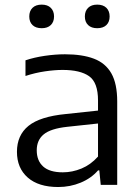

<svg xmlns="http://www.w3.org/2000/svg" viewBox="-20 -780 590 810"><path d="M225.5 9Q142.5 9 97 -31Q51.5 -71 51.5 -139.5Q51.5 -209.5 100.2 -249Q149 -288.5 258 -299L393.5 -313.5V-356Q393.5 -432 356 -458.5Q318.5 -485 244 -485Q211 -485 169.8 -479Q128.5 -473 87.5 -459.5V-525.5Q124.5 -538 169.2 -544.5Q214 -551 254 -551Q327 -551 376 -532.5Q425 -514 449.8 -470.5Q474.5 -427 474.5 -351.5V0H405L399 -61H393.5Q365 -28 320.5 -9.5Q276 9 225.5 9ZM135 -146Q135 -102 162.2 -77.5Q189.5 -53 245 -53Q285 -53 323.8 -69Q362.5 -85 393.5 -119.5V-259L263.5 -245Q194 -237.5 164.5 -213.2Q135 -189 135 -146ZM390 -661Q365.5 -661 351.8 -674.2Q338 -687.5 338 -710.5Q338 -733.5 351.8 -747Q365.5 -760.5 390 -760.5Q415 -760.5 428.8 -747Q442.5 -733.5 442.5 -710.5Q442.5 -687.5 428.8 -674.2Q415 -661 390 -661ZM156 -661Q131 -661 117.2 -674.2Q103.5 -687.5 103.5 -710.5Q103.5 -733.5 117.2 -747Q131 -760.5 156 -760.5Q180.5 -760.5 194.2 -747Q208 -733.5 208 -710.5Q208 -687.5 194.2 -674.2Q180.5 -661 156 -661Z"/></svg>

Font: Encode Sans SmExp
Style: Regular
Weight: 400
Width: 6
Designer: Multiple Designers
Foundry: Impallari Type
Version: Version 3.002; ttfautohint (v1.8.3) -l 8 -r 50 -G 200 -x 14 